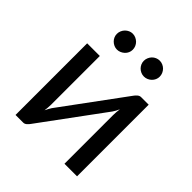

<svg xmlns="http://www.w3.org/2000/svg" viewBox="-192 -831 960 960"><g transform="rotate(45 288.0 -351.0)"><path d="M505 -506.5V0H416V-344Q416 -354 417 -365.5Q418 -377 419.5 -388.5Q415 -378.5 410.5 -370Q406 -361.5 401 -354.5L156.5 -22Q151 -14 142.8 -6.8Q134.5 0.5 124.5 0.5H70.5V-506H160V-162Q160 -152.5 159 -141.2Q158 -130 156.5 -118.5Q161 -128 165.5 -136.2Q170 -144.5 174.5 -151.5L419 -484Q424.5 -492 433 -499.2Q441.5 -506.5 451.5 -506.5ZM254.5 -644.5Q254.5 -633 250 -623Q245.5 -613 237.5 -605.5Q229.5 -598 219.2 -593.5Q209 -589 197.5 -589Q186.5 -589 176.5 -593.5Q166.5 -598 158.8 -605.5Q151 -613 146.5 -623Q142 -633 142 -644.5Q142 -656 146.5 -666.5Q151 -677 158.8 -684.8Q166.5 -692.5 176.5 -697Q186.5 -701.5 197.5 -701.5Q209 -701.5 219.2 -697Q229.5 -692.5 237.5 -684.8Q245.5 -677 250 -666.5Q254.5 -656 254.5 -644.5ZM445 -644.5Q445 -633 440.5 -623Q436 -613 428.2 -605.5Q420.5 -598 410.2 -593.5Q400 -589 388.5 -589Q377 -589 366.8 -593.5Q356.5 -598 349 -605.5Q341.5 -613 337 -623Q332.5 -633 332.5 -644.5Q332.5 -656 337 -666.5Q341.5 -677 349 -684.8Q356.5 -692.5 366.8 -697Q377 -701.5 388.5 -701.5Q400 -701.5 410.2 -697Q420.5 -692.5 428.2 -684.8Q436 -677 440.5 -666.5Q445 -656 445 -644.5Z"/></g></svg>

Font: Lato
Style: Regular
Weight: 400
Designer: Lukasz Dziedzic with Adam Twardoch and Botio Nikoltchev
Foundry: tyPoland Lukasz Dziedzic
Version: Version 2.015; 2015-08-06; http://www.latofonts.com/